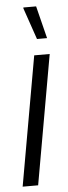

<svg xmlns="http://www.w3.org/2000/svg" viewBox="-53 -751 275 778"><g transform="rotate(-5 84.5 -361.5)"><path d="M7 0 100 -526H163L70 0ZM117 -591 73 -719V-723H125L158 -591Z"/></g></svg>

Font: Archivo ExtraCondensed Light
Style: Italic
Weight: 300
Width: 2
Italic angle: -10°
Designer: Hector Gatti
Foundry: Omnibus-Type
Version: Version 2.001